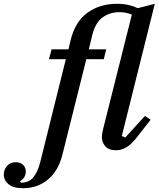

<svg xmlns="http://www.w3.org/2000/svg" viewBox="-193 -780 836 1012"><path d="M-71 212Q-123 212 -148 191Q-173 170 -173 140Q-173 114 -156 94.5Q-139 75 -110 75Q-85 75 -71 89Q-57 103 -57 125Q-57 139 -64.5 153Q-72 167 -88 175L-82 183Q-42 183 -18.5 156Q5 129 19 75L154 -468H65L79 -520H168L178 -563Q201 -663 266 -711.5Q331 -760 425 -760Q457 -760 485 -753.5Q513 -747 533 -737L623 -760L449 -63L467 -55L571 -169L601 -149L536 -66Q501 -19 473 -3.5Q445 12 420 12Q380 12 362 -9Q344 -30 344 -56Q344 -67 346.5 -81Q349 -95 352 -106L502 -703Q471 -716 436 -716Q387 -716 348 -688.5Q309 -661 292 -590L275 -520H367L354 -468H262L136 35Q115 120 60 166Q5 212 -71 212Z"/></svg>

Font: IBM Plex Serif Medium
Style: Italic
Weight: 500
Italic angle: -14°
Designer: Mike Abbink, Paul van der Laan, Pieter van Rosmalen
Foundry: Bold Monday
Version: Version 2.5